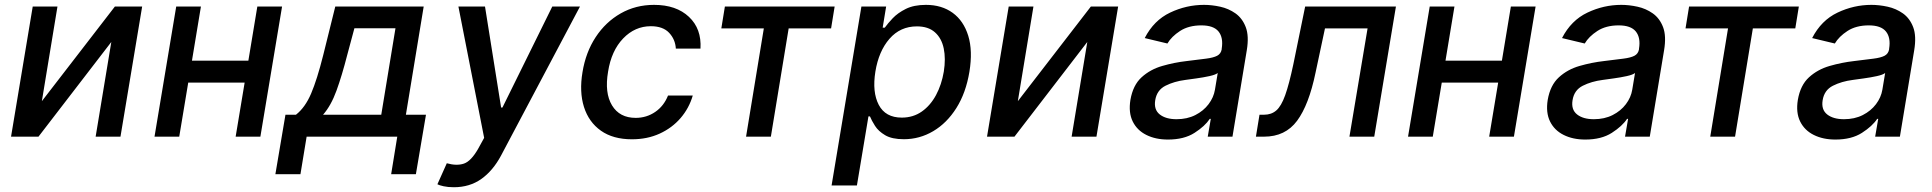

<svg xmlns="http://www.w3.org/2000/svg" viewBox="-20 -573 8101 805"><path d="M155.5 -148.8 461.6 -545.5H576L485.1 0H381L446.7 -397L141.3 0H26.3L117.2 -545.5H220.9Z M822.4 -545.5 784.8 -318.5H1021.3L1058.9 -545.5H1162.6L1071.7 0H968L1005.7 -226.6H769.2L731.5 0H627.8L718.8 -545.5Z M1134.6 157.3 1176.8 -92H1220.9Q1259.6 -122.5 1284.4 -180.8Q1309.3 -239 1335.2 -342L1385.7 -545.5H1756.4L1681.8 -92H1766L1723.7 157.3H1620L1645.6 0H1265.6L1239.7 157.3ZM1334.5 -92H1578.5L1638.1 -454.5H1465.9L1435.7 -342Q1413.7 -256 1390.8 -193Q1367.9 -130 1334.5 -92Z M1882.8 212Q1858.3 212 1839.8 207.9Q1821.4 203.8 1813.9 199.6L1853.3 111.5Q1895.2 123.2 1925.2 112.9Q1955.3 102.6 1985.1 50.1L2009.9 5L1902 -545.5H2013.5L2081 -122.2H2086.6L2295.5 -545.5H2411.6L2080.6 79.5Q2046.5 143.1 1997.7 177.6Q1948.9 212 1882.8 212Z M2629.6 11Q2550.4 11 2499.5 -25Q2448.5 -61.1 2428.4 -124.6Q2408.4 -188.2 2422.2 -270.2Q2435.7 -353.7 2477.5 -417.3Q2519.2 -480.8 2582.2 -516.7Q2645.2 -552.6 2722.3 -552.6Q2815.3 -552.6 2868.6 -502.3Q2921.9 -452.1 2916.9 -369.3H2813.6Q2811.4 -407.7 2785.5 -435.4Q2759.6 -463.1 2708.8 -463.1Q2642 -463.1 2592.7 -411.8Q2543.3 -360.4 2529.5 -272.7Q2514.2 -183.6 2546 -131.2Q2577.8 -78.8 2645.2 -78.8Q2690.7 -78.8 2727.1 -103.7Q2763.5 -128.6 2780.9 -172.6H2884.6Q2869.3 -119.7 2833.6 -78.1Q2797.9 -36.6 2745.9 -12.8Q2693.9 11 2629.6 11Z M3004.3 -453.8 3019.2 -545.5H3479.4L3464.5 -453.8H3286.6L3212 0H3108L3182.5 -453.8Z M3466.6 204.5 3591.6 -545.5H3695.3L3680.8 -457H3689.6Q3701.7 -474.1 3722.8 -496.4Q3744 -518.8 3777.9 -535.7Q3811.8 -552.6 3862.2 -552.6Q3928.3 -552.6 3974.3 -519.2Q4020.2 -485.8 4039.6 -422.9Q4058.9 -360.1 4044.4 -271.7Q4029.8 -183.6 3989.9 -120.2Q3949.9 -56.8 3892.8 -23.1Q3835.6 10.7 3769.5 10.7Q3719.8 10.7 3691.4 -6Q3663 -22.7 3648.8 -45.1Q3634.6 -67.5 3627.5 -84.9H3621.1L3572.8 204.5ZM3650.2 -272.7Q3636.4 -186.8 3664.4 -133.3Q3692.5 -79.9 3761 -79.9Q3808.6 -79.9 3844.8 -105.3Q3881 -130.7 3904.5 -174.4Q3927.9 -218 3937.1 -272.7Q3945.7 -327.1 3936.8 -369.9Q3927.9 -412.6 3900 -437.5Q3872.2 -462.4 3824.2 -462.4Q3754.6 -462.4 3709.3 -410.3Q3664.1 -358.3 3650.2 -272.7Z M4247.5 -148.8 4553.6 -545.5H4668L4577.1 0H4473L4538.7 -397L4233.3 0H4118.3L4209.2 -545.5H4312.9Z M4876.8 12.1Q4824.9 12.1 4786.2 -7.3Q4747.5 -26.6 4729.2 -63.7Q4710.9 -100.9 4719.5 -154.1Q4730.1 -215.9 4766.3 -248.9Q4802.6 -282 4853 -296.5Q4903.4 -311.1 4956 -317.1Q5005.7 -323.2 5036.6 -327.1Q5067.5 -331 5083.3 -339.3Q5099.1 -347.7 5102.3 -366.5V-369Q5109.7 -415.1 5089 -440.9Q5068.2 -466.6 5017 -466.6Q4963.8 -466.6 4927.7 -443.2Q4891.7 -419.7 4874.6 -390.6L4779.5 -413.4Q4817.8 -487.9 4886 -520.2Q4954.2 -552.6 5028.1 -552.6Q5060.7 -552.6 5095.9 -544.9Q5131 -537.3 5160 -516.9Q5188.9 -496.4 5203.1 -459.2Q5217.3 -421.9 5207.4 -362.2L5147.4 0H5043.7L5056.5 -74.6H5052.2Q5032 -44 4988.3 -16Q4944.6 12.1 4876.8 12.1ZM4913 -73.2Q4957.4 -73.2 4991.7 -90.6Q5025.9 -108 5047.2 -136.2Q5068.5 -164.4 5073.9 -196.7L5085.6 -267Q5076.7 -259.6 5050.8 -253.9Q5024.9 -248.2 4996.1 -244.3Q4967.3 -240.4 4949.9 -237.9Q4903.1 -231.9 4866.7 -213.6Q4830.3 -195.3 4823.5 -152.7Q4817.1 -113.3 4842.5 -93.2Q4867.9 -73.2 4913 -73.2Z M5245.7 0 5260.7 -92H5279.8Q5310.4 -92 5331.1 -109.9Q5351.9 -127.8 5368.4 -173.8Q5384.9 -219.8 5402.7 -304L5452.1 -545.5H5832.7L5741.8 0H5637.8L5713.8 -453.8H5535.2L5495.7 -268.5Q5467.7 -133.2 5418.3 -66.6Q5369 0 5279.8 0Z M6078.1 -545.5 6040.5 -318.5H6277L6314.6 -545.5H6418.3L6327.4 0H6223.7L6261.4 -226.6H6024.9L5987.2 0H5883.5L5974.4 -545.5Z M6626.4 12.1Q6574.6 12.1 6535.9 -7.3Q6497.2 -26.6 6478.9 -63.7Q6460.6 -100.9 6469.1 -154.1Q6479.8 -215.9 6516 -248.9Q6552.2 -282 6602.6 -296.5Q6653.1 -311.1 6705.6 -317.1Q6755.3 -323.2 6786.2 -327.1Q6817.1 -331 6832.9 -339.3Q6848.7 -347.7 6851.9 -366.5V-369Q6859.4 -415.1 6838.6 -440.9Q6817.8 -466.6 6766.7 -466.6Q6713.4 -466.6 6677.4 -443.2Q6641.3 -419.7 6624.3 -390.6L6529.1 -413.4Q6567.5 -487.9 6635.7 -520.2Q6703.8 -552.6 6777.7 -552.6Q6810.4 -552.6 6845.5 -544.9Q6880.7 -537.3 6909.6 -516.9Q6938.6 -496.4 6952.8 -459.2Q6967 -421.9 6957 -362.2L6897 0H6793.3L6806.1 -74.6H6801.8Q6781.6 -44 6737.9 -16Q6694.2 12.1 6626.4 12.1ZM6662.6 -73.2Q6707 -73.2 6741.3 -90.6Q6775.6 -108 6796.9 -136.2Q6818.2 -164.4 6823.5 -196.7L6835.2 -267Q6826.3 -259.6 6800.4 -253.9Q6774.5 -248.2 6745.7 -244.3Q6717 -240.4 6699.6 -237.9Q6652.7 -231.9 6616.3 -213.6Q6579.9 -195.3 6573.2 -152.7Q6566.8 -113.3 6592.2 -93.2Q6617.5 -73.2 6662.6 -73.2Z M7046.9 -453.8 7061.8 -545.5H7522L7507.1 -453.8H7329.2L7254.6 0H7150.6L7225.1 -453.8Z M7675.1 12.1Q7623.2 12.1 7584.5 -7.3Q7545.8 -26.6 7527.5 -63.7Q7509.2 -100.9 7517.8 -154.1Q7528.4 -215.9 7564.6 -248.9Q7600.9 -282 7651.3 -296.5Q7701.7 -311.1 7754.3 -317.1Q7804 -323.2 7834.9 -327.1Q7865.8 -331 7881.6 -339.3Q7897.4 -347.7 7900.6 -366.5V-369Q7908 -415.1 7887.3 -440.9Q7866.5 -466.6 7815.3 -466.6Q7762.1 -466.6 7726 -443.2Q7690 -419.7 7672.9 -390.6L7577.8 -413.4Q7616.1 -487.9 7684.3 -520.2Q7752.5 -552.6 7826.3 -552.6Q7859 -552.6 7894.2 -544.9Q7929.3 -537.3 7958.3 -516.9Q7987.2 -496.4 8001.4 -459.2Q8015.6 -421.9 8005.7 -362.2L7945.7 0H7842L7854.8 -74.6H7850.5Q7830.3 -44 7786.6 -16Q7742.9 12.1 7675.1 12.1ZM7711.3 -73.2Q7755.7 -73.2 7790 -90.6Q7824.2 -108 7845.5 -136.2Q7866.8 -164.4 7872.2 -196.7L7883.9 -267Q7875 -259.6 7849.1 -253.9Q7823.2 -248.2 7794.4 -244.3Q7765.6 -240.4 7748.2 -237.9Q7701.3 -231.9 7665 -213.6Q7628.6 -195.3 7621.8 -152.7Q7615.4 -113.3 7640.8 -93.2Q7666.2 -73.2 7711.3 -73.2Z"/></svg>

Font: Inter UI Medium
Style: Italic
Weight: 500
Italic angle: 9.39999°
Designer: Rasmus Andersson
Foundry: rsms
Version: 3.2;8d6f07862